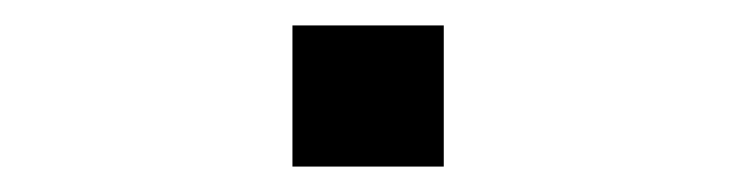

<svg xmlns="http://www.w3.org/2000/svg" viewBox="-20 -459 580 151"><path d="M210 -439H329V-328H210Z"/></svg>

Font: 3270 Nerd Font
Style: Regular
Weight: 400
Monospace: yes
Version: Version 3.0.1;Nerd Fonts 3.3.0